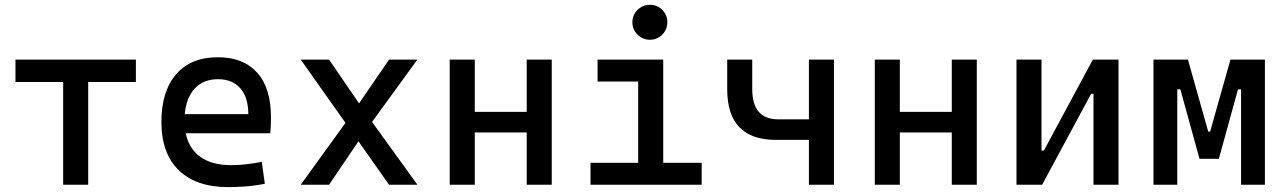

<svg xmlns="http://www.w3.org/2000/svg" viewBox="-20 -764 5313 794"><path d="M241.2 0V-424.8H43.9V-517.6H542V-424.8H344.7V0Z M923.8 9.8Q791.5 9.8 719.5 -59.8Q647.5 -129.4 647.5 -259.8Q647.5 -386.7 708.5 -457Q769.5 -527.3 880.9 -527.3Q985.8 -527.3 1043.2 -463.9Q1100.6 -400.4 1100.6 -279.3Q1100.6 -243.7 1097.7 -212.9H748Q761.7 -147.9 809.6 -114.5Q857.4 -81.1 935.5 -81.1Q967.8 -81.1 999 -84.7Q1030.3 -88.4 1062.5 -94.7L1075.2 -3.9Q1029.3 4.9 991.2 7.3Q953.1 9.8 923.8 9.8ZM744.1 -292H1006.8Q1006.8 -361.8 973.6 -399.2Q940.4 -436.5 881.8 -436.5Q821.8 -436.5 786.1 -398.9Q750.5 -361.3 744.1 -292Z M1223.6 0 1408.7 -255.9 1223.6 -517.6H1340.8L1464.8 -336.4L1588.9 -517.6H1706.1L1518.6 -259.8L1706.1 0H1588.9L1462.4 -179.7L1340.8 0Z M2158.2 0V-216.3H1943.4V0H1839.8V-517.6H1943.4V-301.3H2158.2V-517.6H2261.7V0Z M2421.9 0V-90.8H2619.1V-426.8H2451.2V-517.6H2722.7V-90.8H2881.8V0ZM2667.5 -599.6Q2637.7 -599.6 2616.5 -620.8Q2595.2 -642.1 2595.2 -671.9Q2595.2 -702.1 2616.5 -723.1Q2637.7 -744.1 2667.5 -744.1Q2697.8 -744.1 2718.8 -723.1Q2739.7 -702.1 2739.7 -671.9Q2739.7 -642.1 2718.8 -620.8Q2697.8 -599.6 2667.5 -599.6Z M3188.5 -185.5Q2987.3 -185.5 2987.3 -395.5V-517.6H3090.8V-395.5Q3090.8 -270.5 3198.2 -270.5H3325.2V-517.6H3428.7V0H3325.2V-185.5Z M3916 0V-216.3H3701.2V0H3597.7V-517.6H3701.2V-301.3H3916V-517.6H4019.5V0Z M4183.6 0V-517.6H4287.1V-141.6H4296.9L4499.5 -517.6H4605.5V0H4502V-376H4492.2L4289.6 0Z M4750 0V-517.6H4892.6L4976.6 -219.7H4984.4L5068.4 -517.6H5210.9V0H5112.3V-394.5H5099.6L5020.5 -107.4H4940.4L4861.3 -394.5H4848.6V0Z"/></svg>

Font: Cascadia Code NF
Style: Regular
Weight: 400
Monospace: yes
Designer: Aaron Bell
Foundry: Saja Typeworks
Version: Version 2404.023; ttfautohint (v1.8.4)